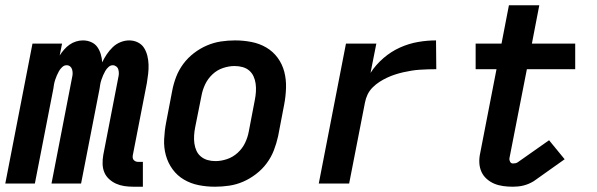

<svg xmlns="http://www.w3.org/2000/svg" viewBox="-39 -695 2259 727"><path d="M466 12Q448 12 431.5 9.5Q415 7 400.5 0.5Q386 -6 374 -17Q362 -28 356 -42.5Q350 -57 349.5 -74Q349 -91 352 -108L409 -402Q411 -410 411 -417.5Q411 -425 409 -432Q407 -439 401 -443.5Q395 -448 388 -448Q379 -448 371.5 -441Q364 -434 359.5 -426Q355 -418 351.5 -410Q348 -402 345 -393Q342 -384 340.5 -375.5Q339 -367 338 -359L268 0H156L234 -402Q236 -410 236 -417.5Q236 -425 234 -432Q232 -439 226.5 -443.5Q221 -448 213 -448Q204 -448 196.5 -441Q189 -434 184.5 -426Q180 -418 176.5 -410Q173 -402 170 -393Q167 -384 165.5 -375.5Q164 -367 163 -359L93 0H-19L84 -530H196L187 -485Q194 -496 203.5 -507Q213 -518 224.5 -526Q236 -534 249 -538Q262 -542 275 -542Q292 -542 306.5 -535.5Q321 -529 329.5 -517Q338 -505 342.5 -490Q347 -475 348 -459Q355 -474 365 -489Q375 -504 388 -516.5Q401 -529 417.5 -535.5Q434 -542 450 -542Q468 -542 483 -534.5Q498 -527 506.5 -513.5Q515 -500 519 -483.5Q523 -467 523.5 -450Q524 -433 522 -415.5Q520 -398 517 -380L464 -108Q463 -103 463.5 -98Q464 -93 467 -89.5Q470 -86 474.5 -84Q479 -82 485 -82H502V12Z M775 12Q743 12 713 6Q683 0 657.5 -15Q632 -30 614.5 -54Q597 -78 589 -107Q581 -136 582.5 -168Q584 -200 590 -231L613 -351Q618 -378 628 -404Q638 -430 655 -453Q672 -476 695.5 -494Q719 -512 745 -523Q771 -534 797.5 -538Q824 -542 851 -542Q883 -542 913.5 -536Q944 -530 969.5 -515Q995 -500 1012.5 -476Q1030 -452 1037.5 -423Q1045 -394 1044 -362Q1043 -330 1037 -299L1014 -179Q1008 -152 998 -126Q988 -100 971 -77Q954 -54 930.5 -36Q907 -18 881.5 -7Q856 4 829 8Q802 12 775 12ZM777 -85Q798 -85 820.5 -92.5Q843 -100 861 -116.5Q879 -133 889 -154Q899 -175 903 -197L926 -317Q929 -332 930 -347.5Q931 -363 929 -378Q927 -393 921 -406Q915 -419 904.5 -428Q894 -437 879.5 -441Q865 -445 849 -445Q828 -445 805.5 -437.5Q783 -430 765.5 -413.5Q748 -397 738 -376Q728 -355 724 -333L700 -213Q697 -198 696 -182.5Q695 -167 697 -152Q699 -137 705 -124Q711 -111 722 -102Q733 -93 747 -89Q761 -85 777 -85Z M1168 0 1271 -530H1386L1364 -419Q1384 -450 1413 -475Q1442 -500 1475.5 -515Q1509 -530 1543.5 -536Q1578 -542 1612 -542L1613 -433Q1597 -433 1582 -432.5Q1567 -432 1551 -431Q1535 -430 1519.5 -427.5Q1504 -425 1488.5 -421.5Q1473 -418 1457.5 -413Q1442 -408 1427 -401Q1412 -394 1398 -385Q1384 -376 1372 -364Q1360 -352 1353 -337.5Q1346 -323 1343 -307L1283 0Z M1903 12Q1884 12 1866 9.5Q1848 7 1832.5 0.5Q1817 -6 1804 -17.5Q1791 -29 1784 -44.5Q1777 -60 1776 -78Q1775 -96 1779 -114L1841 -433H1762V-530H1860L1888 -675H2003L1975 -530H2139V-433H1956L1890 -96Q1889 -89 1892.5 -82.5Q1896 -76 1903 -76Q1908 -76 1913 -77Q1918 -78 1922 -81L2040 -164L2099 -92L1982 -9Q1972 -3 1962.5 1Q1953 5 1943 7.5Q1933 10 1922.5 11Q1912 12 1903 12Z"/></svg>

Font: Lode
Style: Bold Italic
Weight: 700
Italic angle: -11°
Monospace: yes
Designer: Belleve Invis
Foundry: Belleve Invis
Version: Version 29.2.0; ttfautohint (v1.8.3)